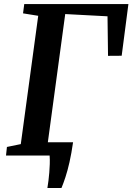

<svg xmlns="http://www.w3.org/2000/svg" viewBox="-20 -763 650 942"><path d="M212.5 159.5Q215.5 142.5 217.8 123.2Q220 104 221.8 83.8Q223.5 63.5 224.2 42.2Q225 21 223.5 0L179 -65H338.5Q330.5 -9.5 321 32.5Q311.5 74.5 301.2 105.8Q291 137 281.5 159.5ZM9.5 0 14 -42 82 -56 167.5 -685.5 93 -697.5 99 -743H610L577 -489.5L510 -489L507.5 -683L300 -694L213.5 -56L326 -42L321.5 0Z"/></svg>

Font: Merriweather 28pt SemiBold
Style: Italic
Weight: 600
Italic angle: -7.8°
Version: Version 2.101